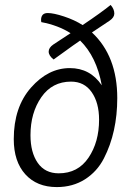

<svg xmlns="http://www.w3.org/2000/svg" viewBox="-20 -751 569 781"><path d="M269 -419Q192 -419 148 -355.5Q104 -292 104 -201Q104 -131 133.5 -88.5Q163 -46 219 -46Q297 -46 340 -109.5Q383 -173 383 -264Q383 -333 353 -376Q323 -419 269 -419ZM197 -570Q227 -589 267 -616Q217 -648 148 -661Q147 -665 147 -669Q147 -698 174 -698Q198 -698 240.5 -684Q283 -670 316 -649Q392 -700 430 -731Q445 -714 445 -696Q445 -680 426 -667L354 -619Q457 -523 457 -352Q457 -283 443.5 -221.5Q430 -160 402.5 -106.5Q375 -53 325.5 -21.5Q276 10 211 10Q130 10 83 -42Q36 -94 36 -185Q36 -315 106 -394.5Q176 -474 264 -474Q347 -474 394 -404Q373 -520 306 -586Q278 -567 242.5 -541Q207 -515 198 -509Q178 -525 178 -541Q178 -557 197 -570Z"/></svg>

Font: Overlock
Style: Italic
Weight: 400
Designer: Dario Muhafara
Foundry: Dario Manuel Muhafara
Version: Version 1.002